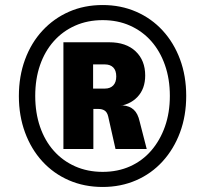

<svg xmlns="http://www.w3.org/2000/svg" viewBox="-20 -734 782 763"><path d="M388 9Q315 9 254 -17.5Q193 -44 148.5 -92.5Q104 -141 79.5 -207.5Q55 -274 55 -352Q55 -431 79.5 -497.5Q104 -564 149 -612.5Q194 -661 254.5 -687.5Q315 -714 388 -714Q460 -714 521 -687.5Q582 -661 626.5 -612.5Q671 -564 695.5 -498Q720 -432 720 -353Q720 -274 695.5 -208Q671 -142 626.5 -93Q582 -44 521 -17.5Q460 9 388 9ZM388 -51Q448 -51 497 -73Q546 -95 581 -135.5Q616 -176 635.5 -231Q655 -286 655 -353Q655 -420 635.5 -475.5Q616 -531 581 -570.5Q546 -610 497 -632Q448 -654 388 -654Q328 -654 278.5 -632Q229 -610 193.5 -570Q158 -530 139 -475Q120 -420 120 -353Q120 -286 139 -230.5Q158 -175 193.5 -135Q229 -95 278.5 -73Q328 -51 388 -51ZM232 -142V-566H414Q481 -566 519 -530Q557 -494 557 -434Q557 -381 526 -348.5Q495 -316 442 -311L469 -315Q495 -313 511.5 -298Q528 -283 535 -251L563 -142H439L410 -271Q406 -288 396 -294.5Q386 -301 372 -301H336L351 -313V-142ZM350 -382H397Q418 -382 430 -394.5Q442 -407 442 -430Q442 -454 430 -466Q418 -478 397 -478H350Z"/></svg>

Font: Nunito Sans 10pt SemiCondensed Black
Style: Italic
Weight: 900
Width: 4
Italic angle: -9°
Designer: Vernon Adams
Foundry: Vernon Adams
Version: Version 3.101;gftools[0.9.27]